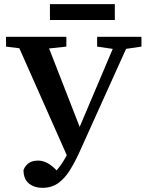

<svg xmlns="http://www.w3.org/2000/svg" viewBox="-20 -840 707 923"><path d="M9 -616V-663H299V-616L216 -607L363 -230L522 -605L447 -616V-663H660V-616L586 -605L363 -111Q340 -60 315.5 -21Q291 18 259.5 40.5Q228 63 183 63Q145 63 119 42Q93 21 93 -23Q111 -68 163 -68Q208 -68 252 -21Q278 -50 301 -94L73 -608ZM220 -744V-820H532V-744Z"/></svg>

Font: Source Serif Pro SemiBold
Style: Regular
Weight: 600
Designer: Frank Grießhammer
Foundry: Adobe Systems Incorporated
Version: Version 3.001;hotconv 1.0.111;makeotfexe 2.5.65597